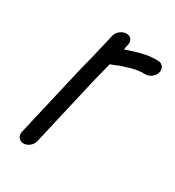

<svg xmlns="http://www.w3.org/2000/svg" viewBox="-143 -598 678 742"><g transform="rotate(30 196.0 -227.5)"><path d="M162 -476 138 -374C132 -350 124 -319 118 -294L45 21C41 40 54 56 73 56C92 56 111 40 115 21L188 -295C194 -320 203 -351 208 -374L209 -376C222 -380 230 -384 244 -390L289 -404C299 -406 312 -410 323 -410C328 -411 333 -411 338 -411H348C367 -411 387 -427 391 -446C395 -465 383 -481 364 -481H354C347 -481 341 -481 335 -480C320 -480 304 -475 289 -472C269 -467 247 -459 227 -453L232 -476C237 -496 225 -511 206 -511C187 -511 167 -496 162 -476Z"/></g></svg>

Font: Electronic
Style: BdIt
Weight: 700
Version: Version 1.011